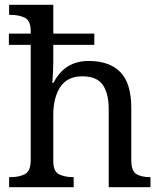

<svg xmlns="http://www.w3.org/2000/svg" viewBox="-20 -780 675 800"><path d="M18 0V-42H26Q60 -42 84 -54.5Q108 -67 108 -114V-593H17V-640H108V-650Q108 -694 83.5 -706Q59 -718 26 -718H18V-760H202V-640H373V-593H202V-520Q202 -502 201 -482.5Q200 -463 199 -449Q198 -435 198 -435H203Q249 -526 350 -526Q436 -526 481.5 -479.5Q527 -433 527 -330V-114Q527 -67 548.5 -54.5Q570 -42 604 -42H607V0H433V-325Q433 -390 408.5 -426Q384 -462 323 -462Q261 -462 231.5 -418Q202 -374 202 -300V-109Q202 -65 226.5 -53.5Q251 -42 284 -42H287V0Z"/></svg>

Font: Noto Serif Yezidi
Style: Regular
Weight: 400
Designer: Dalton Maag Ltd
Foundry: Dalton Maag Ltd
Version: Version 1.001; ttfautohint (v1.8.4.7-5d5b)